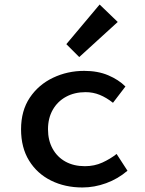

<svg xmlns="http://www.w3.org/2000/svg" viewBox="-20 -816 640 848"><path d="M344 12Q267 12 205.5 -18.5Q144 -49 108.5 -106.5Q73 -164 73 -245Q73 -327 111.5 -384.5Q150 -442 214 -472.5Q278 -503 352 -503Q412 -503 458 -483.5Q504 -464 534 -434L479 -362Q450 -385 420.5 -397Q391 -409 358 -409Q309 -409 271.5 -388.5Q234 -368 213 -331Q192 -294 192 -245Q192 -196 212.5 -159Q233 -122 269.5 -102Q306 -82 355 -82Q397 -82 432 -98Q467 -114 495 -136L543 -62Q501 -26 449 -7Q397 12 344 12ZM330 -564 273 -621 420 -796 500 -719Z"/></svg>

Font: Source Code Pro SemiBold
Style: Regular
Weight: 600
Monospace: yes
Designer: Paul D. Hunt, Teo Tuominen
Foundry: Adobe Systems Incorporated
Version: Version 1.018;hotconv 1.0.116;makeotfexe 2.5.65601